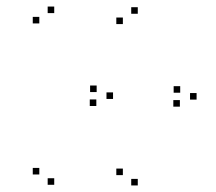

<svg xmlns="http://www.w3.org/2000/svg" viewBox="-20 -543 660 586"><path d="M529 -217.5V-237.5H509V-217.5ZM580 -239V-259H560V-239ZM400.5 -501V-521H380.5V-501ZM355 -469.5V-489.5H335V-469.5ZM580 -239V-259H560V-239ZM530 -260V-280H510V-260ZM355 -8.5V-28.5H335V-8.5ZM400.5 23V3H380.5V23ZM274 -219.5V-239.5H254V-219.5ZM325 -241V-261H305V-241ZM145.5 -503V-523H125.5V-503ZM100 -471.5V-491.5H80V-471.5ZM325 -241V-261H305V-241ZM275 -262V-282H255V-262ZM100 -10.5V-30.5H80V-10.5ZM145.5 21V1H125.5V21Z"/></svg>

Font: Monaspace Radon Dots Var
Style: Regular
Weight: 400
Designer: Riley Cran and the Lettermatic Team
Version: Version 1.100 (Monaspace Radon Dots)